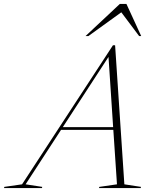

<svg xmlns="http://www.w3.org/2000/svg" viewBox="-98 -955 797 975"><path d="M533.5 -19 618 -6 616.5 0H404.5L406.5 -6L496 -19L477.5 -295.5H212L32 -19L116.5 -6L115 0H-77.5L-76 -6L14 -19L475.5 -725H486.5ZM221 -309.5H476.5L453 -666ZM336.5 -772 510.5 -935H544L619 -772H608.5L518 -892.5L351 -772Z"/></svg>

Font: Newsreader 72pt ExtraLight
Style: Italic
Weight: 275
Italic angle: -17°
Designer: Hugues Gentile
Foundry: Production Type
Version: Version 1.003; ttfautohint (v1.8.3)